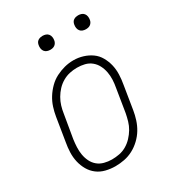

<svg xmlns="http://www.w3.org/2000/svg" viewBox="-176 -823 851 934"><g transform="rotate(-30 250.0 -355.5)"><path d="M198 8Q171 8 144.5 1.5Q118 -5 97.5 -20.5Q77 -36 64 -58.5Q51 -81 45 -107Q39 -133 40 -160.5Q41 -188 46 -215L67 -345Q71 -370 79 -395Q87 -420 101 -442.5Q115 -465 134.5 -484.5Q154 -504 177.5 -516Q201 -528 226 -534.5Q251 -541 277 -541Q304 -541 330 -533Q356 -525 377 -510Q398 -495 411 -472Q424 -449 430 -423.5Q436 -398 435 -370Q434 -342 429 -315L408 -185Q404 -160 396 -135Q388 -110 374.5 -87.5Q361 -65 341 -46Q321 -27 297.5 -14.5Q274 -2 248.5 3Q223 8 198 8ZM199 -29Q220 -29 241 -33Q262 -37 281 -48Q300 -59 315.5 -75.5Q331 -92 342 -110.5Q353 -129 359 -149.5Q365 -170 369 -191L390 -321Q394 -342 395 -364Q396 -386 392 -407Q388 -428 378.5 -446.5Q369 -465 353 -478Q337 -491 316.5 -496Q296 -501 274 -501Q253 -501 232.5 -496.5Q212 -492 193 -481Q174 -470 159 -454Q144 -438 133 -419Q122 -400 116 -380Q110 -360 107 -339L85 -209Q82 -188 81 -166Q80 -144 83.5 -123.5Q87 -103 96 -84.5Q105 -66 120.5 -53Q136 -40 157 -34.5Q178 -29 199 -29ZM406 -641Q397 -641 388.5 -644Q380 -647 374.5 -654Q369 -661 367.5 -670.5Q366 -680 368 -690Q369 -696 372 -702Q375 -708 381 -712Q387 -716 393.5 -717.5Q400 -719 406 -719Q416 -719 424.5 -716Q433 -713 438.5 -706Q444 -699 445.5 -689.5Q447 -680 445 -670Q444 -664 440.5 -658Q437 -652 431.5 -648Q426 -644 419.5 -642.5Q413 -641 406 -641ZM206 -641Q197 -641 188.5 -644Q180 -647 174.5 -654Q169 -661 167.5 -670.5Q166 -680 168 -690Q169 -696 172 -702Q175 -708 181 -712Q187 -716 193.5 -717.5Q200 -719 206 -719Q216 -719 224.5 -716Q233 -713 238.5 -706Q244 -699 245.5 -689.5Q247 -680 245 -670Q244 -664 240.5 -658Q237 -652 231.5 -648Q226 -644 219.5 -642.5Q213 -641 206 -641Z"/></g></svg>

Font: Iosevka Curly Slab XLtObl
Style: Regular
Weight: 200
Italic angle: -9°
Monospace: yes
Designer: Belleve Invis
Foundry: Belleve Invis
Version: Version 11.1.0; ttfautohint (v1.8.3)